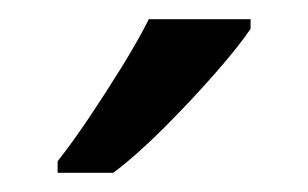

<svg xmlns="http://www.w3.org/2000/svg" viewBox="-20 -786 321 200"><path d="M241 -756Q229 -738 204 -709.5Q179 -681 150.5 -652.5Q122 -624 98 -606H40V-618Q55 -637 72.5 -663Q90 -689 107 -716.5Q124 -744 135 -766H241Z"/></svg>

Font: Noto Music
Style: Regular
Weight: 400
Designer: Monotype Design Team, Benjamin Yang
Foundry: Monotype Imaging Inc.
Version: Version 2.002; ttfautohint (v1.8.4.7-5d5b)